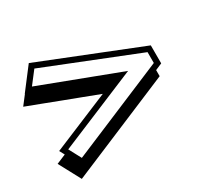

<svg xmlns="http://www.w3.org/2000/svg" viewBox="-192 -695 932 907"><g transform="rotate(-30 273.5 -241.5)"><path d="M606.9 -325.2V-227.1L570.3 -211.4V-178.2L9.3 58.1L-54.2 -60.5L-2.9 -82L-17.6 -109.4L295.9 -240.2Q251.5 -257.3 205.3 -274.7Q159.2 -292 113.8 -309.3Q68.4 -326.7 24.4 -343.5Q-19.5 -360.4 -60.1 -375.5L-22.9 -423.8Q-22.9 -424.3 -23.4 -424.3L65.9 -541ZM75.7 -505.4 23.4 -437.5 453.6 -274.4 23.4 -94.7 59.1 -27.8 577.6 -246.1V-305.2Z"/></g></svg>

Font: XB Kayhan Sayeh
Style: Regular
Weight: 700
Designer: Behnam
Foundry: Irmug
Version: Version 7.300 2009